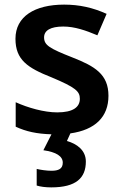

<svg xmlns="http://www.w3.org/2000/svg" viewBox="-20 -572 530 832"><path d="M352 128C352 79 313 51 270 39L285 6C392 -9 450 -65 450 -157C450 -250 391 -285 294 -323C195 -362 171 -376 171 -410C171 -440 199 -457 254 -457C304 -457 352 -440 402 -419L442 -512C382 -539 324 -552 258 -552C131 -552 47 -501 47 -404C47 -313 99 -278 203 -237C308 -193 326 -176 326 -144C326 -108 297 -85 228 -85C171 -85 101 -105 48 -129V-23C93 -2 139 8 203 10L168 79C224 87 252 105 252 133C252 160 233 168 203 168C183 168 155 164 139 160V232C155 237 177 240 202 240C310 240 352 199 352 128Z"/></svg>

Font: Noto Sans Tai Tham SemiBold
Style: Regular
Weight: 600
Designer: Monotype Design Team 2013. Revised by David WIlliams 2020
Foundry: Monotype Imaging Inc.
Version: Version 2.002